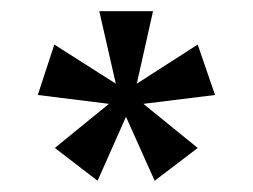

<svg xmlns="http://www.w3.org/2000/svg" viewBox="-20 -720 448 340"><path d="M360.8 -551.8 233.9 -536.1 330.1 -458 253.9 -399.9 203.1 -513.2 152.8 -399.9 77.1 -458 172.9 -536.1 46.9 -551.8 76.2 -641.1 185.1 -571.8 155.8 -700.2H251L222.2 -571.8L330.1 -641.1Z"/></svg>

Font: Uncial Antiqua
Style: Regular
Weight: 400
Version: Version 1.000